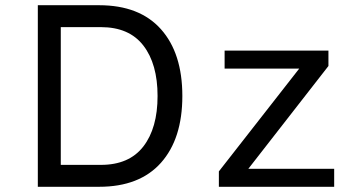

<svg xmlns="http://www.w3.org/2000/svg" viewBox="-20 -716 1340 736"><path d="M679 -348Q679 -184 597 -92Q515 0 360 0H125V-696H360Q515 -696 597 -604Q679 -512 679 -348ZM584 -348Q584 -471 529.5 -541.5Q475 -612 367 -612H213V-84H367Q475 -84 529.5 -154.5Q584 -225 584 -348ZM1261 -69V0H819V-59L1127 -453H841V-522H1239V-463L932 -69Z"/></svg>

Font: Amiko
Style: Regular
Weight: 400
Designer: Pablo Impallari, Rodrigo Fuenzalida, Andres Torresi
Foundry: Impallari Type
Version: Version 1.001; ttfautohint (v1.3)